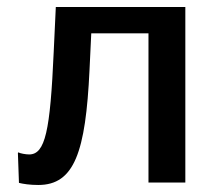

<svg xmlns="http://www.w3.org/2000/svg" viewBox="-20 -520 621 547"><path d="M31 -84 34 1C46 4 65 7 89 7C192 7 224 -87 235 -320L240 -425H403V0H508V-500H139L133 -372C123 -147 109 -80 63 -80C53 -80 37 -83 32 -86Z"/></svg>

Font: Perun Medium
Style: Regular
Weight: 500
Foundry: Copyright (c) Stefan Peev, Context Ltd, 2016
Version: Version 1.089